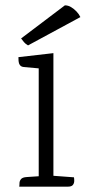

<svg xmlns="http://www.w3.org/2000/svg" viewBox="-20 -699 323 719"><path d="M180 -500V0H125V-443L69 -448Q59 -449 54.5 -455.5Q50 -462 49.5 -470.5Q49 -479 49 -485ZM176 -41 257 -35Q258 -30 258 -21.5Q258 -13 253 -6.5Q248 0 234 0H52Q53 -5 53 -13Q53 -21 58.5 -28Q64 -35 80 -36L125 -39ZM281 -635 85 -529Q76 -534 70 -541Q64 -548 59 -555L223 -679Q235 -679 246 -672.5Q257 -666 266.5 -656Q276 -646 281 -635Z"/></svg>

Font: Karma Variable Light
Style: Regular
Weight: 300
Designer: Joana Correia
Foundry: Indian Type Foundry
Version: Version 3.000